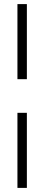

<svg xmlns="http://www.w3.org/2000/svg" viewBox="-20 -743 217 936"><path d="M65 -357V-723H111V-357ZM65 173V-193H111V173Z"/></svg>

Font: Archivo ExtraCondensed Thin
Style: Regular
Weight: 250
Width: 2
Designer: Hector Gatti
Foundry: Omnibus-Type
Version: Version 2.001